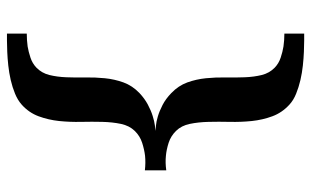

<svg xmlns="http://www.w3.org/2000/svg" viewBox="-186 -560 868 535"><g transform="rotate(90 247.5 -292.0)"><path d="M454.1 -262.2Q433.1 -264.6 413.6 -262.7Q396.5 -260.7 377.4 -254.6Q358.4 -248.5 344.2 -233.9Q329.6 -218.8 324.7 -195.3Q319.8 -171.9 319.1 -143.6Q318.4 -115.2 319.1 -84.2Q319.8 -53.2 316.7 -23.2Q313.5 6.8 303.5 33.9Q293.5 61 271 81.1Q258.3 92.3 240.5 99.6Q222.7 106.9 202.6 111.6Q182.6 116.2 162.1 118.4Q141.6 120.6 123.8 121.3Q106 122.1 92.3 122.1H73.2V66.9Q91.3 66.9 108.9 64.5Q124 62 140.1 56.6Q156.2 51.3 168 40Q183.1 25.4 188.5 3.9Q193.8 -17.6 194.8 -43Q195.8 -68.4 195.3 -95.9Q194.8 -123.5 197.5 -150.6Q200.2 -177.7 209.2 -202.6Q218.3 -227.5 238.8 -247.1Q254.4 -261.7 271 -270.5Q287.6 -279.3 302.5 -283.9Q317.4 -288.6 328.6 -290Q339.8 -291.5 344.2 -292Q340.8 -292 329.8 -293Q318.8 -293.9 304 -298.3Q289.1 -302.7 272 -311.5Q254.9 -320.3 238.8 -335.9Q218.3 -355.5 209.2 -380.4Q200.2 -405.3 197.5 -432.4Q194.8 -459.5 195.3 -487.3Q195.8 -515.1 194.8 -540.8Q193.8 -566.4 188.5 -587.9Q183.1 -609.4 168 -624Q156.2 -635.3 140.1 -640.6Q124 -646 108.9 -648.4Q91.3 -650.9 73.2 -650.9V-706.1H92.3Q106 -706.1 123.8 -705.3Q141.6 -704.6 162.1 -702.4Q182.6 -700.2 202.6 -695.6Q222.7 -690.9 240.7 -683.6Q258.8 -676.3 271 -665Q293.5 -644.5 303.5 -617.4Q313.5 -590.3 316.7 -560.3Q319.8 -530.3 319.1 -499Q318.4 -467.8 319.1 -439.5Q319.8 -411.1 324.7 -387.5Q329.6 -363.8 344.2 -349.1Q358.4 -334.5 377.4 -328.4Q396.5 -322.3 413.6 -320.8Q433.1 -318.8 454.1 -321.8Z"/></g></svg>

Font: Charis SIL Am
Style: Bold
Weight: 700
Foundry: SIL International
Version: Version 5.000